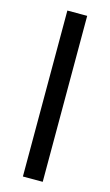

<svg xmlns="http://www.w3.org/2000/svg" viewBox="-115 -771 465 813"><g transform="rotate(15 118.0 -364.0)"><path d="M161.6 -727.5V0H74.7V-727.5Z"/></g></svg>

Font: Inter 17pt
Style: Regular
Weight: 400
Version: Version 4.001;git-66647c0bb